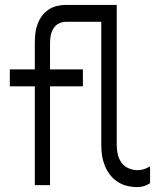

<svg xmlns="http://www.w3.org/2000/svg" viewBox="-20 -755 634 783"><path d="M541 8Q519 8 498 3Q477 -2 459 -14Q441 -26 428 -43Q415 -60 407 -80.5Q399 -101 396 -122Q393 -143 393 -165V-666H249Q233 -666 219.5 -659Q206 -652 198 -639Q190 -626 187 -610.5Q184 -595 184 -580V-472H318V-403H184V0H122V-403H20V-472H122V-580Q122 -599 124 -618Q126 -637 132.5 -655Q139 -673 150 -688.5Q161 -704 177 -715Q193 -726 211.5 -730.5Q230 -735 249 -735H456V-165Q456 -146 460 -127Q464 -108 475 -92.5Q486 -77 504 -69Q522 -61 541 -61Q554 -61 567 -65Q580 -69 592 -77V-8Q580 0 567 4Q554 8 541 8Z"/></svg>

Font: Iosevka QP
Style: Regular
Weight: 400
Designer: Belleve Invis
Foundry: Belleve Invis
Version: Version 20.0.0; ttfautohint (v1.8.4)